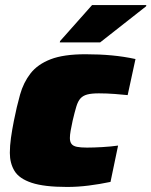

<svg xmlns="http://www.w3.org/2000/svg" viewBox="-20 -733 600 761"><path d="M246 8Q155 8 105.5 -8.5Q56 -25 37.5 -55.5Q19 -86 19 -127Q19 -155 23.5 -187Q28 -219 35 -254Q46 -310 59.5 -358Q73 -406 101 -442Q129 -478 180.5 -498Q232 -518 319 -518Q374 -518 422.5 -513.5Q471 -509 517 -499L486 -356Q468 -358 435.5 -360.5Q403 -363 372 -363Q343 -363 326 -358.5Q309 -354 299 -343Q289 -332 282.5 -310.5Q276 -289 268 -255Q263 -232 260 -215Q257 -198 257 -186Q257 -171 263.5 -162.5Q270 -154 285 -151Q300 -148 325 -148Q351 -148 385.5 -150Q420 -152 448 -156L418 -12Q375 -3 331.5 2.5Q288 8 246 8ZM217 -565 218 -570 345 -713H560L559 -708L377 -565Z"/></svg>

Font: Saira SemiExpanded Black
Style: Italic
Weight: 900
Width: 6
Italic angle: -12°
Designer: Hector Gatti with collaboration of the Omnibus-Type team
Foundry: Omnibus-Type
Version: Version 1.101